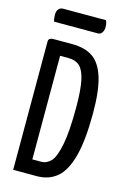

<svg xmlns="http://www.w3.org/2000/svg" viewBox="-130 -923 647 983"><g transform="rotate(15 194.0 -431.5)"><path d="M44 0ZM364 -386Q364 -242 341.5 -157.5Q319 -73 276 -36.5Q233 0 169 0H44V-681Q44 -700 71 -700H169Q237 -700 279 -671.5Q321 -643 342.5 -574.5Q364 -506 364 -386ZM273 -394Q273 -485 262 -535.5Q251 -586 229 -606Q207 -626 171 -626H125V-77H171Q201 -77 223 -100.5Q245 -124 259 -193.5Q273 -263 273 -394ZM45 -824Q45 -842 54 -852.5Q63 -863 78 -863H305Q312 -846 312 -829Q312 -811 304 -799Q296 -787 282 -787H50Q45 -801 45 -824Z"/></g></svg>

Font: Yanone Kaffeesatz
Style: Regular
Weight: 400
Designer: Yanone (Cyrillic: Daniel Pouzeot & Huerta Tipografica)
Foundry: Yanone
Version: Version 1.100;PS 001.100;hotconv 1.0.70;makeotf.lib2.5.58329